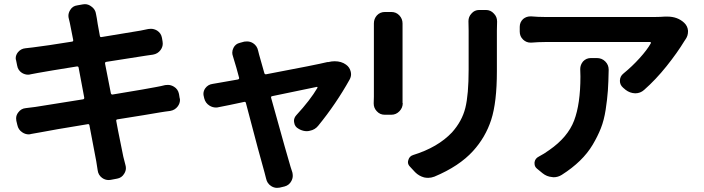

<svg xmlns="http://www.w3.org/2000/svg" viewBox="-20 -825 3431 936"><path d="M785.2 -410.2Q792 -411.1 798.8 -411.1Q813.5 -411.1 828.1 -402.3Q847.7 -390.6 852.5 -367.2L855.5 -348.6Q857.4 -342.8 857.4 -337.9Q857.4 -321.3 846.7 -306.6Q833 -288.1 809.6 -284.2Q800.8 -283.2 784.2 -280.8Q767.6 -278.3 761.7 -277.3Q701.2 -266.6 552.7 -243.2Q544.9 -242.2 546.9 -234.4Q554.7 -190.4 566.9 -131.8Q579.1 -73.2 581.1 -61.5Q585 -43.9 591.8 -19.5Q593.8 -12.7 593.8 -4.9Q593.8 8.8 585 22.5Q573.2 42 550.8 45.9L519.5 51.8Q514.6 52.7 509.8 52.7Q492.2 52.7 477.5 42Q459 28.3 456.1 4.9Q452.1 -22.5 449.2 -39.1Q442.4 -75.2 416 -213.9Q415 -220.7 408.2 -219.7Q234.4 -191.4 175.8 -179.7Q151.4 -175.8 131.8 -171.9Q126 -169.9 120.1 -169.9Q103.5 -169.9 88.9 -179.7Q69.3 -192.4 64.5 -215.8L59.6 -236.3Q58.6 -242.2 58.6 -248Q58.6 -263.7 69.3 -277.3Q83 -295.9 105.5 -297.9Q112.3 -298.8 152.3 -303.7Q160.2 -304.7 384.8 -340.8Q391.6 -341.8 390.6 -349.6L363.3 -495.1Q362.3 -502 354.5 -501Q304.7 -493.2 236.8 -481.9Q168.9 -470.7 166 -469.7Q145.5 -465.8 129.9 -462.9Q123 -460.9 117.2 -460.9Q101.6 -460.9 86.9 -469.7Q67.4 -482.4 63.5 -505.9L58.6 -530.3Q56.6 -536.1 56.6 -541Q56.6 -556.6 67.4 -570.3Q82 -587.9 104.5 -589.8Q123 -591.8 139.6 -593.8Q204.1 -601.6 331.1 -622.1Q337.9 -623 336.9 -629.9Q333 -651.4 327.1 -679.7Q321.3 -708 320.3 -713.9Q318.4 -723.6 315.4 -734.4Q313.5 -741.2 313.5 -748Q313.5 -762.7 322.3 -776.4Q334 -795.9 356.4 -798.8L383.8 -803.7Q388.7 -804.7 393.6 -804.7Q411.1 -804.7 425.8 -793Q445.3 -779.3 448.2 -755.9Q450.2 -744.1 452.1 -735.4Q453.1 -723.6 466.8 -650.4Q467.8 -642.6 475.6 -644.5Q644.5 -671.9 665 -675.8Q684.6 -679.7 703.1 -683.6Q710 -684.6 715.8 -684.6Q731.4 -684.6 746.1 -675.8Q765.6 -663.1 769.5 -640.6L772.5 -623Q773.4 -617.2 773.4 -612.3Q773.4 -595.7 762.7 -581.1Q749 -562.5 725.6 -558.6Q698.2 -554.7 691.4 -553.7L498 -523.4Q491.2 -522.5 492.2 -514.6L520.5 -370.1Q522.5 -363.3 529.3 -364.3Q711.9 -394.5 739.3 -400.4Q766.6 -405.3 785.2 -410.2Z M1531.2 -211.9Q1515.6 -192.4 1490.2 -187.5Q1483.4 -185.5 1475.6 -185.5Q1459 -185.5 1442.4 -193.4L1435.5 -197.3Q1417 -207 1414.1 -227.5Q1413.1 -231.4 1413.1 -235.4Q1413.1 -251 1424.8 -263.7Q1492.2 -336.9 1527.3 -396.5Q1528.3 -398.4 1527.3 -400.4Q1526.4 -402.3 1524.4 -401.4Q1366.2 -369.1 1307.6 -356.4Q1299.8 -355.5 1301.8 -347.7Q1386.7 -42 1396.5 -11.7Q1397.5 -6.8 1405.3 15.6Q1407.2 23.4 1407.2 32.2Q1407.2 44.9 1400.4 57.6Q1389.6 78.1 1367.2 84L1342.8 89.8Q1336.9 90.8 1330.1 90.8Q1315.4 90.8 1301.8 82Q1282.2 69.3 1277.3 45.9Q1273.4 30.3 1269.5 15.6Q1249 -54.7 1178.7 -323.2Q1176.8 -330.1 1169.9 -328.1Q1142.6 -322.3 1098.6 -313Q1054.7 -303.7 1046.9 -302.7Q1040 -300.8 1033.2 -300.8Q1016.6 -300.8 1002 -309.6Q981.4 -322.3 975.6 -345.7L973.6 -354.5Q971.7 -361.3 971.7 -367.2Q971.7 -381.8 980.5 -394.5Q994.1 -413.1 1016.6 -416Q1033.2 -418.9 1050.8 -421.9Q1082 -426.8 1139.6 -437.5Q1147.5 -439.5 1145.5 -446.3Q1131.8 -499 1121.1 -532.2Q1119.1 -541 1115.7 -550.3Q1112.3 -559.6 1112.3 -568.4Q1112.3 -580.1 1118.2 -591.8Q1127.9 -611.3 1149.4 -616.2L1170.9 -622.1Q1177.7 -623 1184.6 -623Q1200.2 -623 1213.9 -614.3Q1233.4 -601.6 1238.3 -578.1Q1240.2 -572.3 1243.2 -558.6L1268.6 -468.8Q1270.5 -461.9 1277.3 -462.9Q1525.4 -509.8 1576.2 -522.5Q1578.1 -522.5 1581.1 -522.5Q1596.7 -526.4 1611.3 -526.4Q1644.5 -526.4 1667 -509.8Q1684.6 -497.1 1689.5 -476.6Q1691.4 -469.7 1691.4 -462.9Q1691.4 -450.2 1684.6 -437.5Q1618.2 -318.4 1531.2 -211.9Z M1802.7 -710.9Q1802.7 -733.4 1817.4 -750Q1833 -766.6 1856.4 -766.6H1887.7Q1911.1 -766.6 1926.8 -750Q1942.4 -733.4 1942.4 -710.9Q1942.4 -710 1942.4 -710Q1942.4 -701.2 1942.4 -691.4V-352.5Q1942.4 -339.8 1942.4 -323.2Q1943.4 -322.3 1943.4 -322.3Q1943.4 -299.8 1927.7 -283.2Q1911.1 -265.6 1887.7 -265.6H1855.5Q1832 -265.6 1816.4 -283.2Q1801.8 -298.8 1801.8 -320.3Q1801.8 -321.3 1801.8 -323.2Q1802.7 -340.8 1802.7 -353.5V-691.4ZM2263.7 -721.7Q2263.7 -743.2 2278.3 -758.8Q2293 -776.4 2316.4 -776.4H2348.6Q2372.1 -776.4 2387.7 -758.8Q2403.3 -743.2 2403.3 -720.7Q2403.3 -719.7 2403.3 -718.8Q2402.3 -697.3 2402.3 -675.8V-477.5Q2402.3 -326.2 2374.5 -240.7Q2346.7 -155.3 2286.1 -88.9Q2218.8 -14.6 2097.7 36.1Q2082 42 2067.4 42Q2057.6 42 2047.9 40Q2022.5 33.2 2003.9 14.6L1978.5 -12.7Q1968.8 -22.5 1968.8 -34.2Q1968.8 -39.1 1970.7 -44.9Q1975.6 -63.5 1994.1 -69.3Q2114.3 -106.4 2183.6 -179.7Q2232.4 -234.4 2248.5 -298.8Q2264.6 -363.3 2264.6 -486.3V-675.8Z M2808.6 -488.3Q2808.6 -508.8 2822.3 -525.4Q2837.9 -542 2860.4 -542H2889.6Q2914.1 -542 2930.7 -525.4Q2947.3 -508.8 2947.3 -485.4Q2947.3 -484.4 2947.3 -484.4Q2946.3 -425.8 2943.4 -383.3Q2940.4 -340.8 2932.6 -290Q2924.8 -239.3 2909.2 -199.7Q2893.6 -160.2 2869.1 -119.1Q2844.7 -78.1 2807.1 -41.5Q2769.5 -4.9 2718.8 27.3Q2700.2 39.1 2678.7 39.1Q2674.8 39.1 2670.9 38.1Q2645.5 36.1 2625 19.5L2597.7 -2.9Q2585.9 -12.7 2585.9 -27.3Q2585.9 -30.3 2585.9 -34.2Q2588.9 -52.7 2606.4 -61.5Q2632.8 -75.2 2658.2 -93.8Q2748 -156.2 2778.8 -237.3Q2809.6 -318.4 2809.6 -452.1ZM3221.7 -744.1Q3227.5 -744.1 3233.4 -744.1Q3283.2 -744.1 3315.4 -713.9Q3332 -698.2 3334 -675.8Q3334 -672.9 3334 -670.9Q3334 -650.4 3322.3 -633.8Q3318.4 -628.9 3316.4 -625Q3282.2 -568.4 3229.5 -502.4Q3176.8 -436.5 3120.1 -386.7Q3101.6 -370.1 3077.1 -370.1Q3076.2 -370.1 3076.2 -370.1Q3050.8 -371.1 3030.3 -386.7L3017.6 -397.5Q3002 -411.1 3002 -430.7Q3002 -453.1 3019.5 -466.8Q3061.5 -501 3098.1 -541.5Q3134.8 -582 3152.3 -613.3Q3154.3 -616.2 3152.8 -618.2Q3151.4 -620.1 3149.4 -620.1H2635.7Q2605.5 -620.1 2570.3 -617.2Q2568.4 -617.2 2566.4 -617.2Q2545.9 -617.2 2530.3 -631.8Q2513.7 -647.5 2513.7 -670.9V-694.3Q2513.7 -716.8 2530.3 -732.4Q2545.9 -745.1 2565.4 -745.1Q2567.4 -745.1 2570.3 -745.1Q2603.5 -742.2 2635.7 -742.2H3174.8Q3195.3 -742.2 3221.7 -744.1Z"/></svg>

Font: Gen Jyuu Gothic P Bold
Style: Bold
Weight: 700
Designer: [Source Han Sans]
Ryoko NISHIZUKA  (kana & ideographs); Paul D. Hunt (Latin, Greek & Cyrillic); Wenlong ZHANG  (bopomofo
Version: Version 1.002.20150607